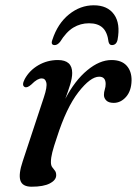

<svg xmlns="http://www.w3.org/2000/svg" viewBox="-20 -695 518 726"><path d="M73.5 -366Q61 -372 73.5 -396Q91.5 -429 125.2 -448.5Q159 -468 199 -468Q253 -468 253 -419Q253 -400 245 -374.2Q237 -348.5 227 -321.5Q263 -390.5 309.8 -429.2Q356.5 -468 401.5 -468Q439.5 -468 458.8 -446.8Q478 -425.5 477.5 -390.5Q476.5 -351 456.5 -328.5Q436.5 -306 410 -306Q391 -306 382 -315Q373 -324 373 -336Q373 -346.5 376.2 -356.5Q379.5 -366.5 379.5 -377.5Q379.5 -405 355 -405Q322 -405 276.5 -346.5Q231 -288 195 -175Q183 -140 177.8 -119.2Q172.5 -98.5 172.5 -82Q172.5 -69.5 177.5 -62.8Q182.5 -56 187.5 -49.8Q192.5 -43.5 192.5 -32.5Q192.5 -14 168.5 -1.5Q144.5 11 99.5 11Q64.5 11 57 -12.8Q49.5 -36.5 66 -85.5L146 -327.5Q159 -366.5 155.2 -382.5Q151.5 -398.5 138 -398.5Q129.5 -398.5 120.2 -393.2Q111 -388 98 -375Q82.5 -361.5 73.5 -366ZM316.5 -607Q284.5 -607 257.5 -590.8Q230.5 -574.5 207 -536.5Q197 -524.5 187 -524.5Q170.5 -524.5 178 -544.5Q198 -606 240.8 -640.5Q283.5 -675 334.5 -675Q386.5 -675 411.2 -640.5Q436 -606 424.5 -544.5Q420 -524.5 403 -524.5Q393.5 -524.5 390.5 -536.5Q386 -573.5 368 -590.2Q350 -607 316.5 -607Z"/></svg>

Font: Fraunces 9pt
Style: Italic
Weight: 400
Italic angle: -16°
Version: Version 1.000;[b76b70a41]